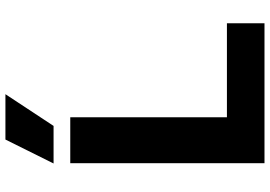

<svg xmlns="http://www.w3.org/2000/svg" viewBox="-160 -810 971 690"><g transform="rotate(-90 325.0 -465.5)"><path d="M83 0V-698H248V-135H586V0ZM82 -758 168 -931H331L217 -758Z"/></g></svg>

Font: Azeret Mono
Style: Bold
Weight: 700
Designer: Martin Vácha
Foundry: Displaay
Version: Version 1.002